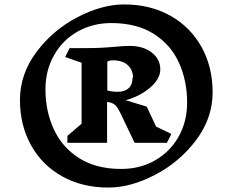

<svg xmlns="http://www.w3.org/2000/svg" viewBox="-20 -826 1049 866"><path d="M939 -410Q939 -293 864.5 -194Q790 -95 679.5 -37.5Q569 20 469 20Q351 20 260.5 -30.5Q170 -81 120 -171Q70 -261 70 -375Q70 -492 144.5 -591.5Q219 -691 329.5 -748.5Q440 -806 540 -806Q658 -806 748.5 -755Q839 -704 889 -614Q939 -524 939 -410ZM824 -363Q824 -462 787 -543.5Q750 -625 673 -673.5Q596 -722 482 -722Q398 -722 330 -683.5Q262 -645 223.5 -576.5Q185 -508 185 -423Q185 -325 222.5 -243.5Q260 -162 336.5 -113Q413 -64 527 -64Q611 -64 679 -102.5Q747 -141 785.5 -209.5Q824 -278 824 -363ZM753 -222 733 -182H587L522 -318Q512 -339 501.5 -350Q491 -361 472 -365L463 -366V-182H284V-213L348 -268V-543L274 -569L294 -609H370Q436 -609 498 -615Q542 -619 564 -619Q626 -619 664.5 -589Q703 -559 703 -513Q703 -470 656.5 -430.5Q610 -391 547 -374L642 -345L684 -255ZM488 -554Q474 -554 464 -548V-418Q485 -412 511 -412Q543 -412 560.5 -428.5Q578 -445 578 -476L580 -475Q580 -510 556.5 -532Q533 -554 488 -554Z"/></svg>

Font: Inknut Antiqua
Style: Regular
Weight: 400
Designer: Claus Eggers Sørensen
Foundry: Claus Eggers Sørensen
Version: Version 1.003; ttfautohint (v1.8.2) -l 8 -r 50 -G 200 -x 14 